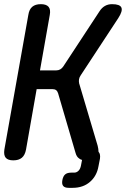

<svg xmlns="http://www.w3.org/2000/svg" viewBox="-20 -760 640 922"><path d="M44 10Q18 10 7.5 -2.5Q-3 -15 1 -42L116 -688Q120 -715 135 -727.5Q150 -740 176 -740Q202 -740 213 -727.5Q224 -715 219 -688L172 -422H250Q261 -422 269.5 -427Q278 -432 284 -441L458 -706Q469 -723 484 -731.5Q499 -740 518 -740Q556 -740 563 -723.5Q570 -707 548 -673L368 -399Q361 -389 359.5 -379.5Q358 -370 360 -360L449 -60Q453 -44 453 -32Q454 -31 454 -30Q463 -20 460 2L453 38Q445 85 412 113.5Q379 142 329 142H310Q291 142 283.5 133Q276 124 279.5 105Q283 86 293 77.5Q303 69 322 69H336Q348 69 357 60Q366 51 369 34L374 8Q366 6 360 1Q348 -7 343 -25L259 -312Q256 -322 249.5 -327Q243 -332 232 -332H156L105 -42Q100 -15 85 -2.5Q70 10 44 10Z"/></svg>

Font: Maple Mono Medium
Style: Italic
Weight: 500
Italic angle: -10°
Monospace: yes
Designer: subframe7536
Version: Version 7.000